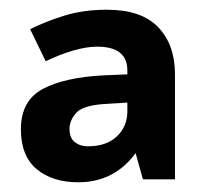

<svg xmlns="http://www.w3.org/2000/svg" viewBox="-20 -742 423 395"><path d="M200 -722Q271 -722 305.5 -686Q340 -650 340 -589V-373H274L259 -427Q215 -367 141 -367Q88 -367 55.5 -394Q23 -421 23 -476Q23 -535 68 -559Q113 -583 194 -587L242 -589V-597Q242 -646 180 -646Q158 -646 130.5 -638Q103 -630 74 -616L42 -682Q74 -698 113 -710Q152 -722 200 -722ZM242 -531 194 -528Q150 -525 136.5 -509.5Q123 -494 123 -477Q123 -458 134 -449.5Q145 -441 161 -441Q199 -441 220.5 -461.5Q242 -482 242 -513Z"/></svg>

Font: Noto IKEA Latin
Style: Bold
Weight: 700
Designer: Monotype Design Team
Foundry: Monotype Imaging Inc.
Version: Version 1.0